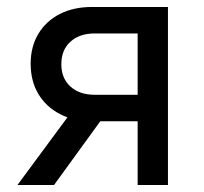

<svg xmlns="http://www.w3.org/2000/svg" viewBox="-20 -531 585 551"><path d="M375 0V-183H244Q191.5 -183 151.8 -203.8Q112 -224.5 90 -261.5Q68 -298.5 68 -348Q68 -397 90 -433.8Q112 -470.5 151.5 -490.8Q191 -511 244 -511H462V0ZM30 0 197 -226H299L135 0ZM252 -259H375V-435H252Q208 -435 182 -411.2Q156 -387.5 156 -347Q156 -306.5 182 -282.8Q208 -259 252 -259Z"/></svg>

Font: Undotted
Style: Regular
Weight: 400
Designer: Delve Withrington, Dave Bailey, Thomas Jockin
Foundry: Delve Fonts LLC
Version: Version 4.000